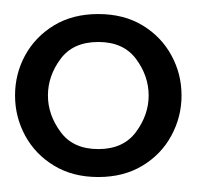

<svg xmlns="http://www.w3.org/2000/svg" viewBox="-20 -752 276 268"><path d="M117.2 -504.9Q81.5 -504.9 55.4 -520.8Q29.3 -536.6 15.1 -562.7Q1 -588.9 1 -618.7Q1 -648.9 15.1 -674.8Q29.3 -700.7 55.4 -716.6Q81.5 -732.4 117.2 -732.4Q152.8 -732.4 179 -716.6Q205.1 -700.7 219.2 -674.8Q233.4 -648.9 233.4 -618.7Q233.4 -588.9 219.2 -562.7Q205.1 -536.6 179 -520.8Q152.8 -504.9 117.2 -504.9ZM117.2 -543.9Q152.3 -543.9 169.9 -567.9Q187.5 -591.8 187.5 -618.7Q187.5 -646 169.9 -669.7Q152.3 -693.4 117.2 -693.4Q82 -693.4 64.5 -669.7Q46.9 -646 46.9 -618.7Q46.9 -591.8 64.5 -567.9Q82 -543.9 117.2 -543.9Z"/></svg>

Font: Pontano Sans Light
Style: Regular
Weight: 300
Designer: Vernon Adams
Foundry: Vernon Adams
Version: Version 2.001